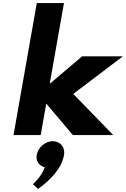

<svg xmlns="http://www.w3.org/2000/svg" viewBox="-20 -880 821 1251"><path d="M323 40C275 40 228 80 219.2 130C212.1 170 235.6 201 272.1 210C248.6 275 193.7 320 193.7 320L228.2 351C300.4 299 380.8 223 397.2 130C406 80 373 40 323 40ZM780.6 -513H515.2L304 -334L396.7 -860H219.7L68.1 0H245.1L281.2 -205L454.7 0H717.8L457.3 -268Z"/></svg>

Font: Hussar Wysoki
Style: Obl
Weight: 700
Foundry: Cannot Into Space Fonts
Version: Version 0.92